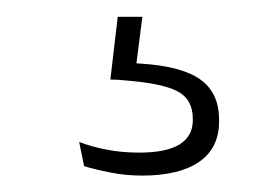

<svg xmlns="http://www.w3.org/2000/svg" viewBox="-20 -24 314 234"><path d="M153.5 -3.5 144.5 67 125.5 52.5Q130 52.5 137.5 52.8Q145 53 151 53.5Q201 56.5 224 72.8Q247 89 247 122V124Q247 156.5 222.8 173.2Q198.5 190 153 190Q133 190 114.2 186.2Q95.5 182.5 82.5 178.5L76.5 149Q92 155 110.5 158.5Q129 162 149.5 162Q182.5 162 198.8 152Q215 142 215 122.5V121Q215 97 196.2 87.2Q177.5 77.5 132.5 74Q128 73.5 123.5 73.2Q119 73 114.5 73L123.5 -3.5Z"/></svg>

Font: Anek Telugu Medium ExtraLight
Style: Regular
Weight: 250
Version: Version 1.003